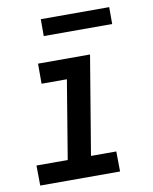

<svg xmlns="http://www.w3.org/2000/svg" viewBox="-81 -768 662 829"><g transform="rotate(-10 250.0 -353.5)"><path d="M378 0H28L27 -88H164L221 -432H110V-520H338L266 -88H377ZM455 -633H155V-707H455Z"/></g></svg>

Font: Iosevka Semibold Oblique
Style: Regular
Weight: 600
Italic angle: -9°
Monospace: yes
Designer: Belleve Invis
Foundry: Belleve Invis
Version: Version 32.5.0; ttfautohint (v1.8.4)